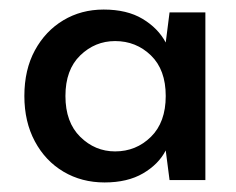

<svg xmlns="http://www.w3.org/2000/svg" viewBox="-20 -730 494 402"><path d="M199 -348Q151 -348 113 -370.5Q75 -393 53 -434Q31 -475 31 -529Q31 -584 53 -624.5Q75 -665 112.5 -687.5Q150 -710 197 -710Q246 -710 278.5 -690.5Q311 -671 327 -641L335 -704H410V-353H335L327 -415Q312 -386 279.5 -367Q247 -348 199 -348ZM221 -413Q265 -413 296 -443.5Q327 -474 327 -529Q327 -584 296 -614Q265 -644 221 -644Q179 -644 148 -614Q117 -584 117 -529Q117 -474 148 -443.5Q179 -413 221 -413Z"/></svg>

Font: Ultramarine Medium
Style: Regular
Weight: 500
Designer: Colophon Foundry, Jonny Pinhorn
Foundry: Colophon Foundry
Version: Version 1.200; ttfautohint (v1.8.3)